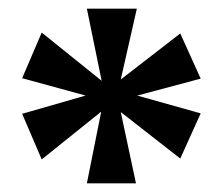

<svg xmlns="http://www.w3.org/2000/svg" viewBox="-20 -781 509 442"><path d="M180 -359H293L258 -523L395 -416L442 -520L296 -561L442 -600L395 -704L258 -598L295 -761H180L214 -595L76 -706L31 -601L177 -561L31 -519L76 -414L213 -524Z"/></svg>

Font: Noto Serif Georgian SemiCondensed ExtraBold
Style: Regular
Weight: 800
Width: 4
Designer: Monotype Design Team, Akaki Razmadze
Foundry: Google LLC
Version: Version 2.003